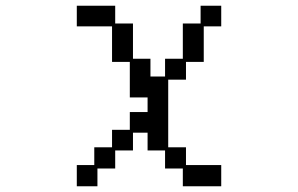

<svg xmlns="http://www.w3.org/2000/svg" viewBox="-20 -560 1040 670"><path d="M309 16V-46H371V-107H433V-169H495V-220H433V-344H371V-468H248V-540H382V-478H444V-355H505V-293H556V-355H618V-478H680V-540H752V-468H691V-344H629V-282H567V-46H629V16H752V90H618V28H556V-35H495V-97H444V-35H382V28H320V90H248V16Z"/></svg>

Font: DotGothic16
Style: Regular
Weight: 400
Designer: Fontworks Inc.
Foundry: Fontworks Inc.
Version: Version 1.100